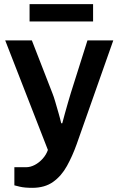

<svg xmlns="http://www.w3.org/2000/svg" viewBox="-20 -720 569 922"><path d="M135 182Q98 182 75 176.5Q52 171 49 170V83H105Q126 83 147 72Q168 61 185 42Q202 23 210 0L5 -526H133L231 -274Q238 -257 245.5 -231Q253 -205 261 -177.5Q269 -150 274 -128H279Q284 -148 291.5 -174.5Q299 -201 306.5 -227.5Q314 -254 320 -273L400 -526H524L348 -27Q328 29 301.5 77Q275 125 235 153.5Q195 182 135 182ZM122 -617V-700H427V-617Z"/></svg>

Font: Archivo Variable SemiBold
Style: Regular
Weight: 600
Designer: Hector Gatti
Foundry: Omnibus-Type
Version: Version 2.001